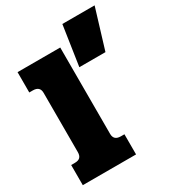

<svg xmlns="http://www.w3.org/2000/svg" viewBox="-182 -867 888 974"><g transform="rotate(-30 261.5 -380.0)"><path d="M334 -760H523L452 -527H299ZM15 -118H36Q58 -118 67.5 -128Q77 -138 77 -158V-505Q77 -543 36 -543H15V-662H265V-156Q265 -118 306 -118H327V0H15Z"/></g></svg>

Font: Pridi
Style: Bold
Weight: 700
Designer: Katatrad Team
Foundry: CadsonDemak
Version: Version 1.001